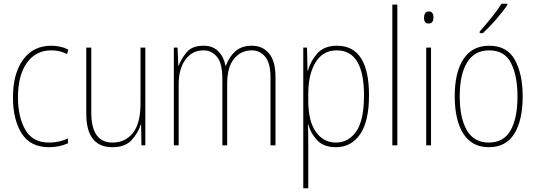

<svg xmlns="http://www.w3.org/2000/svg" viewBox="-20 -785 2893 1037"><path d="M347 -11V-37Q299 -15 245 -15Q156 -15 116.5 -84.5Q77 -154 77 -259Q77 -378 125 -445.5Q173 -513 257 -513Q304 -513 342 -493L349 -517Q309 -538 256 -538Q160 -538 105 -463Q50 -388 50 -259Q50 -139 97 -64.5Q144 10 244 10Q301 10 347 -11Z M739 -528V-227Q739 -118 697.5 -66.5Q656 -15 588 -15Q473 -15 473 -177V-528H446V-171Q446 10 587 10Q656 10 691 -28.5Q726 -67 740 -112H742L744 0H765V-528Z M1200 -430H1198Q1189 -477 1159.5 -507.5Q1130 -538 1080 -538Q1017 -538 987.5 -502Q958 -466 945 -430H943L939 -528H919V0H945V-331Q945 -413 981.5 -463Q1018 -513 1080 -513Q1122 -513 1151.5 -478.5Q1181 -444 1181 -358V0H1207V-333Q1207 -422 1244 -467.5Q1281 -513 1340 -513Q1383 -513 1412 -479Q1441 -445 1441 -366V0H1468V-368Q1468 -455 1433 -496.5Q1398 -538 1341 -538Q1284 -538 1250.5 -507.5Q1217 -477 1200 -430Z M1946 -270Q1946 -135 1904 -75Q1862 -15 1794 -15Q1727 -15 1686 -73Q1645 -131 1645 -241V-279Q1645 -384 1684.5 -448.5Q1724 -513 1799 -513Q1946 -513 1946 -270ZM1643 -403H1641L1638 -528H1618V232H1645V-11Q1645 -39 1644.5 -64.5Q1644 -90 1643 -112H1645Q1658 -65 1693 -27.5Q1728 10 1794 10Q1877 10 1925 -60Q1973 -130 1973 -270Q1973 -538 1800 -538Q1731 -538 1694 -496.5Q1657 -455 1643 -403Z M2126 -760H2099V0H2126Z M2270 -690Q2270 -658 2295 -658Q2321 -658 2321 -691Q2321 -723 2296 -723Q2281 -723 2275.5 -712.5Q2270 -702 2270 -690ZM2282 -528V0H2308V-528Z M2689 -765Q2666 -729 2634 -689.5Q2602 -650 2571 -615V-606H2588Q2621 -636 2658.5 -679Q2696 -722 2720 -758V-765ZM2622 -538Q2531 -538 2483.5 -466.5Q2436 -395 2436 -265Q2436 -136 2482.5 -63Q2529 10 2620 10Q2713 10 2758 -63Q2803 -136 2803 -264Q2803 -385 2761 -461.5Q2719 -538 2622 -538ZM2622 -513Q2706 -513 2740.5 -443.5Q2775 -374 2775 -265Q2775 -146 2737.5 -80.5Q2700 -15 2620 -15Q2540 -15 2501.5 -81.5Q2463 -148 2463 -265Q2463 -383 2503 -448Q2543 -513 2622 -513Z"/></svg>

Font: Noto Sans Display SemiCondensed Thin
Style: Regular
Weight: 250
Width: 4
Designer: Monotype Design team
Foundry: Monotype Imaging Inc.
Version: 1.000